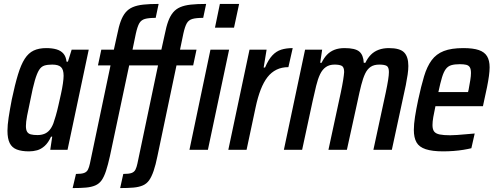

<svg xmlns="http://www.w3.org/2000/svg" viewBox="-20 -763 2521 978"><path d="M128 8Q90 8 65.5 -1.5Q41 -11 29.5 -34Q18 -57 18 -97Q18 -125 24 -164.5Q30 -204 40 -256Q56 -332 71.5 -383Q87 -434 106 -463.5Q125 -493 151.5 -505.5Q178 -518 215 -518Q246 -518 268 -511.5Q290 -505 303 -490Q316 -475 319 -449H326L345 -510H432L324 0H236L246 -67H240Q226 -36 207.5 -19.5Q189 -3 169 2.5Q149 8 128 8ZM171 -75Q190 -75 205.5 -81Q221 -87 232.5 -100.5Q244 -114 252 -135Q257 -149 264 -173Q271 -197 277.5 -226Q284 -255 290.5 -284Q297 -313 300.5 -338Q304 -363 304 -377Q304 -409 290.5 -421.5Q277 -434 246 -434Q222 -434 206 -429Q190 -424 179 -406.5Q168 -389 157.5 -353Q147 -317 135 -255Q124 -205 118 -173Q112 -141 112 -121Q112 -102 118 -92Q124 -82 137 -78.5Q150 -75 171 -75Z M350 195 367 123Q395 123 408.5 118Q422 113 428 101Q434 89 438 70L543 -430H479L496 -510H560L577 -587Q585 -628 595 -655Q605 -682 619.5 -699.5Q634 -717 656 -726.5Q678 -736 710 -739.5Q742 -743 788 -743L773 -672Q737 -672 718 -666.5Q699 -661 689.5 -644.5Q680 -628 672 -592L655 -510H739L722 -430H638L540 32Q530 77 520 107.5Q510 138 497.5 155.5Q485 173 465.5 181.5Q446 190 418 192.5Q390 195 350 195ZM592 195 608 123Q637 123 650.5 118Q664 113 670 101Q676 89 680 70L785 -430H721L738 -510H802L819 -587Q827 -628 837 -655Q847 -682 861.5 -699.5Q876 -717 898 -726.5Q920 -736 952 -739.5Q984 -743 1030 -743L1015 -672Q979 -672 960 -666.5Q941 -661 931.5 -644.5Q922 -628 914 -592L897 -510H981L964 -430H879L782 32Q773 77 762.5 107.5Q752 138 739.5 155.5Q727 173 707.5 181.5Q688 190 660 192.5Q632 195 592 195ZM1075 -622 1100 -743H1198L1172 -622ZM945 0 1052 -510H1147L1039 0Z M1143 0 1251 -510H1338L1323 -419H1330Q1347 -459 1367 -480.5Q1387 -502 1412.5 -510Q1438 -518 1471 -518L1449 -421Q1415 -421 1388.5 -408Q1362 -395 1342.5 -370Q1323 -345 1308 -306.5Q1293 -268 1282 -216L1236 0Z M1426 0 1534 -510H1621L1611 -443H1618Q1630 -468 1646 -484.5Q1662 -501 1684 -509.5Q1706 -518 1735 -518Q1789 -518 1810 -500.5Q1831 -483 1833 -443H1841Q1853 -468 1869.5 -484.5Q1886 -501 1909 -509.5Q1932 -518 1961 -518Q2017 -518 2038.5 -496Q2060 -474 2060 -427Q2060 -408 2056.5 -383.5Q2053 -359 2047 -329L1976 0H1882L1945 -292Q1953 -330 1957 -355.5Q1961 -381 1961 -396Q1961 -421 1949.5 -427.5Q1938 -434 1912 -434Q1885 -434 1868 -422.5Q1851 -411 1840 -388Q1829 -365 1820 -329.5Q1811 -294 1801 -246L1747 0H1653L1716 -292Q1724 -330 1728 -355.5Q1732 -381 1733 -396Q1733 -421 1721 -427.5Q1709 -434 1684 -434Q1658 -434 1640 -421.5Q1622 -409 1610.5 -385Q1599 -361 1590.5 -326Q1582 -291 1572 -246L1519 0Z M2237 8Q2182 8 2148.5 -3Q2115 -14 2101.5 -38Q2088 -62 2088 -101Q2088 -130 2094 -168.5Q2100 -207 2110 -254Q2125 -324 2140 -374Q2155 -424 2178.5 -456Q2202 -488 2240.5 -503Q2279 -518 2340 -518Q2390 -518 2419 -508Q2448 -498 2461 -476.5Q2474 -455 2474 -420Q2474 -401 2470.5 -375.5Q2467 -350 2461 -320Q2455 -290 2447 -255L2440 -222H2198Q2191 -190 2187 -166.5Q2183 -143 2183 -126Q2183 -104 2191.5 -93Q2200 -82 2220 -78Q2240 -74 2273 -74Q2289 -74 2309 -75.5Q2329 -77 2351.5 -79Q2374 -81 2398 -83L2381 -8Q2365 -4 2341 0Q2317 4 2290 6Q2263 8 2237 8ZM2213 -294H2364L2367 -306Q2372 -333 2375.5 -354.5Q2379 -376 2379 -391Q2379 -411 2373 -420.5Q2367 -430 2354.5 -433Q2342 -436 2322 -436Q2296 -436 2279 -431Q2262 -426 2251 -411.5Q2240 -397 2231.5 -369Q2223 -341 2213 -294Z"/></svg>

Font: Saira Condensed Medium
Style: Italic
Weight: 500
Width: 3
Italic angle: -12°
Designer: Hector Gatti with collaboration of the Omnibus-Type team
Foundry: Omnibus-Type
Version: Version 1.101